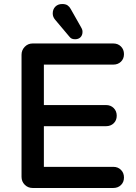

<svg xmlns="http://www.w3.org/2000/svg" viewBox="-20 -924 678 954"><path d="M87 -652Q87 -675 103 -691.5Q119 -708 142 -708H543Q566 -708 581 -693Q596 -678 596 -655Q596 -632 581 -617.5Q566 -603 543 -603H198V-402H507Q530 -402 545 -387Q560 -372 560 -349Q560 -326 545 -311.5Q530 -297 507 -297H198V-95H543Q566 -95 581 -80Q596 -65 596 -42Q596 -19 581 -4.5Q566 10 543 10H142Q119 10 103 -6Q87 -22 87 -45ZM289 -904Q306 -904 315.5 -897.5Q325 -891 331 -880L382 -790Q384 -787 387 -780.5Q390 -774 390 -766Q390 -749 380 -739Q370 -729 353 -729Q342 -729 335.5 -732.5Q329 -736 323 -744L254 -826Q242 -840 242 -857Q242 -878 255 -891Q268 -904 289 -904Z"/></svg>

Font: Varela Round Precious
Style: Medium
Weight: 500
Designer: Joe Prince
Foundry: Joe Prince
Version: Version 1.000